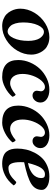

<svg xmlns="http://www.w3.org/2000/svg" viewBox="648 -1128 489 1826"><g transform="rotate(90 893.0 -214.5)"><path d="M283.2 -387.2Q245.1 -387.2 219 -330.3Q192.9 -273.4 192.9 -189.9Q192.9 -147.9 202.1 -116.7Q211.4 -85.4 225.6 -70.3Q239.7 -55.2 252.9 -48.6Q266.1 -42 277.8 -42Q315.9 -42 342 -98.6Q368.2 -155.3 368.2 -238.8Q368.2 -272.9 361.8 -300Q355.5 -327.1 345.9 -343Q336.4 -358.9 324.5 -369.4Q312.5 -379.9 302.5 -383.5Q292.5 -387.2 283.2 -387.2ZM228 9.8Q191.9 9.8 162.4 -2Q132.8 -13.7 114.5 -32Q96.2 -50.3 84 -74Q71.8 -97.7 66.9 -119.6Q62 -141.6 62 -162.1Q62 -231.4 100.1 -295.7Q138.2 -359.9 201.4 -399.4Q264.6 -439 333 -439Q369.1 -439 398.7 -427.2Q428.2 -415.5 446.5 -397.2Q464.8 -378.9 477.1 -355.2Q489.3 -331.5 494.1 -309.6Q499 -287.6 499 -267.1Q499 -197.8 460.9 -133.5Q422.9 -69.3 359.6 -29.8Q296.4 9.8 228 9.8Z M899.4 -86.9Q863.8 -44.9 811 -17.6Q758.3 9.8 713.4 9.8Q550.3 9.8 550.3 -143.1Q550.3 -200.7 573.7 -255.4Q597.2 -310.1 635.7 -350.1Q674.3 -390.1 726.3 -414.6Q778.3 -439 832.5 -439Q887.2 -439 920.9 -415.5Q954.6 -392.1 954.6 -354Q954.6 -323.7 934.8 -301.3Q915 -278.8 887.7 -278.8Q868.2 -278.8 855.2 -290.5Q842.3 -302.2 842.3 -320.8Q842.3 -327.6 845 -339.8Q847.7 -352.1 847.7 -357.9Q847.7 -375 835.7 -386Q823.7 -397 806.6 -397Q776.9 -397 747.8 -364.7Q718.8 -332.5 700.7 -283Q682.6 -233.4 682.6 -184.1Q682.6 -128.9 706.5 -97.4Q730.5 -65.9 770.5 -65.9Q816.4 -65.9 878.4 -118.2Q884.3 -118.2 891.8 -106.7Q899.4 -95.2 899.4 -86.9Z M1333 -86.9Q1297.4 -44.9 1244.6 -17.6Q1191.9 9.8 1147 9.8Q983.9 9.8 983.9 -143.1Q983.9 -200.7 1007.3 -255.4Q1030.8 -310.1 1069.3 -350.1Q1107.9 -390.1 1159.9 -414.6Q1211.9 -439 1266.1 -439Q1320.8 -439 1354.5 -415.5Q1388.2 -392.1 1388.2 -354Q1388.2 -323.7 1368.4 -301.3Q1348.6 -278.8 1321.3 -278.8Q1301.8 -278.8 1288.8 -290.5Q1275.9 -302.2 1275.9 -320.8Q1275.9 -327.6 1278.6 -339.8Q1281.2 -352.1 1281.2 -357.9Q1281.2 -375 1269.3 -386Q1257.3 -397 1240.2 -397Q1210.4 -397 1181.4 -364.7Q1152.3 -332.5 1134.3 -283Q1116.2 -233.4 1116.2 -184.1Q1116.2 -128.9 1140.1 -97.4Q1164.1 -65.9 1204.1 -65.9Q1250 -65.9 1312 -118.2Q1317.9 -118.2 1325.4 -106.7Q1333 -95.2 1333 -86.9Z M1672.9 -360.8Q1672.9 -380.9 1664.8 -388.9Q1656.7 -397 1638.7 -397Q1626.5 -397 1616.5 -393.8Q1606.4 -390.6 1594.5 -380.6Q1582.5 -370.6 1572.3 -353.5Q1562 -336.4 1550.8 -306.6Q1539.6 -276.9 1529.8 -235.8Q1547.4 -238.8 1565.2 -244.1Q1583 -249.5 1603 -260Q1623 -270.5 1637.9 -283.9Q1652.8 -297.4 1662.8 -317.4Q1672.9 -337.4 1672.9 -360.8ZM1522.5 -199.2Q1521.5 -191.4 1521.5 -165Q1521.5 -49.8 1574.7 -49.8Q1610.8 -49.8 1639.6 -65.4Q1668.5 -81.1 1710.9 -124Q1719.7 -124 1729.2 -116Q1738.8 -107.9 1742.7 -99.1Q1700.2 -44.4 1646 -17.3Q1591.8 9.8 1538.6 9.8Q1495.1 9.8 1465.3 -1.5Q1435.5 -12.7 1420.2 -33.7Q1404.8 -54.7 1398.7 -78.9Q1392.6 -103 1392.6 -134.8Q1392.6 -176.3 1401.9 -217.5Q1411.1 -258.8 1432.1 -299.1Q1453.1 -339.4 1483.2 -370.1Q1513.2 -400.9 1558.6 -419.9Q1604 -439 1658.7 -439Q1719.2 -439 1752.4 -418Q1785.6 -397 1785.6 -368.2Q1785.6 -304.2 1728.5 -267.3Q1671.4 -230.5 1522.5 -199.2Z"/></g></svg>

Font: Common Serif
Style: Bold Italic
Weight: 700
Italic angle: -12°
Designer: Philipp H. Poll, Khaled Hosny
Foundry: Stefan Peev, Context Ltd.
Version: Version 1.026